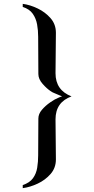

<svg xmlns="http://www.w3.org/2000/svg" viewBox="-20 -878 490 996"><path d="M351 -378Q268 -410 268 -498Q268 -551 269 -603.5Q270 -656 270 -708Q270 -752 242.5 -783.5Q215 -815 175.5 -834Q136 -853 98 -858V-842Q133 -831 150 -806.5Q167 -782 172.5 -751Q178 -720 178 -687Q178 -638 178.5 -590Q179 -542 179 -494Q179 -468 201 -443Q223 -418 243 -405Q253 -398 263 -394.5Q273 -391 283 -386Q288 -384 292.5 -382Q297 -380 302 -378Q297 -377 292.5 -375Q288 -373 283 -371Q265 -364 240.5 -347Q216 -330 197.5 -308.5Q179 -287 179 -263Q179 -216 178.5 -168Q178 -120 178 -72Q178 -39 173 -8Q168 23 151 46.5Q134 70 98 82V98Q136 93 175.5 74.5Q215 56 242.5 24.5Q270 -7 270 -51Q270 -103 269 -155Q268 -207 268 -259Q268 -348 351 -378Z"/></svg>

Font: UoqMunThenKhung
Style: Regular
Weight: 400
Designer: Font-Kai, 金井和夫, 宇文滿月
Foundry: Kazuo Kanai, Moonlit Owen
Version: Version 1.197